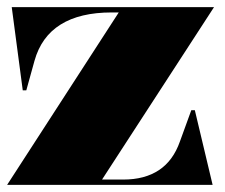

<svg xmlns="http://www.w3.org/2000/svg" viewBox="-20 -520 632 540"><path d="M0 0 314 -485H294Q205 -485 150.5 -451Q96 -417 77 -349L54 -266H44L13 -500H582L267 -15H327Q387 -15 427 -41.5Q467 -68 486 -122L518 -210H528L578 0Z"/></svg>

Font: Kalnia
Style: Bold
Weight: 700
Designer: Frida Medrano
Foundry: Frida Medrano
Version: Version 1.105